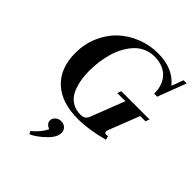

<svg xmlns="http://www.w3.org/2000/svg" viewBox="-269 -822 1282 1282"><g transform="rotate(45 372.0 -181.5)"><path d="M393.6 13.2Q240.7 13.2 156 -65.4Q71.3 -144 71.3 -286.6Q71.3 -371.6 103 -445.1Q134.8 -518.6 188.2 -568.8Q241.7 -619.1 313.7 -647.7Q385.7 -676.3 465.3 -676.3Q606 -676.3 680.2 -585.4L711.4 -668.9H741.2L664.6 -466.8H635.3Q637.2 -501.5 627.2 -533.2Q617.2 -564.9 596.9 -589.8Q576.7 -614.7 542.2 -629.6Q507.8 -644.5 464.4 -644.5Q421.9 -644.5 385.3 -628.2Q348.6 -611.8 322.8 -583.7Q296.9 -555.7 276.9 -519.3Q256.8 -482.9 244.9 -440.4Q232.9 -397.9 227.1 -356Q221.2 -314 221.2 -272.5Q221.2 -231.9 226.1 -196.5Q231 -161.1 242.7 -127.9Q254.4 -94.7 272.7 -71.3Q291 -47.9 320.3 -33.7Q349.6 -19.5 386.7 -19.5Q410.6 -19.5 423.3 -28.8Q436 -38.1 444.3 -60.1L535.6 -295.4H459L468.8 -323.2H735.8L725.6 -295.4H675.8L591.8 -80.6Q583 -61 589.6 -52Q596.2 -43 619.1 -48.8L626 -21.5Q498 13.2 393.6 13.2ZM238.3 313 227.5 294.4Q283.2 248.5 308.1 197.8Q270 180.2 270 151.9Q270 131.3 287.1 116.5Q304.2 101.6 328.1 101.6Q352.5 101.6 368.4 117.2Q384.3 132.8 384.3 155.8Q384.3 199.2 332 247.6Q309.6 269.5 283.4 288.1Q257.3 306.6 238.3 313Z"/></g></svg>

Font: Elstob 14pt
Style: Bold Italic
Weight: 700
Italic angle: -20°
Designer: Peter S. Baker
Version: Version 1.015